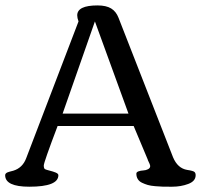

<svg xmlns="http://www.w3.org/2000/svg" viewBox="-21 -706 769 726"><path d="M718.8 -43.5Q718.8 -21 690.9 -10.5Q663.1 0 629.9 0H624Q606 0 594.5 -0.2Q583 -0.5 565.9 -2Q548.8 -3.4 537.8 -6.6Q526.9 -9.8 516.1 -14.9Q505.4 -20 500 -28.8Q494.6 -37.6 494.6 -49.3Q494.6 -55.2 502.7 -58.1Q510.7 -61 520.8 -61.5Q530.8 -62 538.8 -66.2Q546.9 -70.3 546.9 -78.1Q546.9 -83.5 537.6 -101.6H538.1L484.4 -229.5H196.8Q144.5 -91.8 144.5 -80.1Q144.5 -67.4 150.9 -65.4L150.4 -65.9Q153.8 -64 166.7 -60.8Q179.7 -57.6 189.7 -53.5Q199.7 -49.3 199.7 -43.5Q199.7 0 89.8 0Q-1.5 0 -1.5 -43.5Q-1.5 -46.9 0.7 -49.6Q2.9 -52.2 6.8 -54Q10.7 -55.7 14.4 -56.6Q18.1 -57.6 22.7 -58.8Q27.3 -60.1 29.3 -60.5Q64.5 -71.3 78.1 -107.9L275.9 -625Q271 -638.2 271 -647.9Q271 -685.5 347.7 -685.5Q380.4 -685.5 399.2 -674.1Q418 -662.6 427.2 -638.7L633.3 -111.3Q650.9 -69.3 687 -63.5Q710 -60.1 714.4 -55.7Q718.8 -51.8 718.8 -43.5ZM215.8 -276.4H464.8L337.9 -625Z"/></svg>

Font: Corben
Style: Regular
Weight: 400
Designer: vernon adams
Foundry: vernon adams
Version: Version 1.100